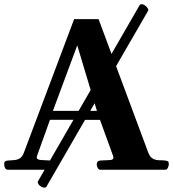

<svg xmlns="http://www.w3.org/2000/svg" viewBox="-25 -793 809 897"><path d="M11.2 0Q3.4 0 -1 -7.6Q-5.4 -15.1 -5.4 -24.9Q-5.4 -36.1 -1.7 -39.1Q2 -42 12.2 -43Q24.4 -44.4 38.8 -44.9Q53.2 -45.4 66.2 -52.4Q79.1 -59.4 86.9 -80.6L321.3 -703.6H435.5L667.5 -80.6Q675.8 -58.6 689.7 -51.5Q703.6 -44.4 719 -44.4Q734.4 -44.4 746.1 -43Q756.3 -42 760 -39.1Q763.7 -36.1 763.7 -24.9Q763.7 -19.5 759.5 -9.8Q755.4 0 747.1 0H443.5Q435.1 0 430.9 -9.8Q426.8 -19.5 426.8 -24.9Q426.8 -41 442.9 -43Q471.7 -44.4 488.3 -45.2Q504.9 -45.9 504.9 -56.8Q504.9 -60.1 503.4 -64.5L436 -250L460.4 -232.9L191.9 -233.4L216.3 -254.9L147.9 -64.5Q146.5 -61 146.5 -58.1Q146.5 -46.4 167.5 -45.4Q188.5 -44.4 218.3 -42.7Q234.4 -41 234.4 -24.9Q234.4 -19.5 230.2 -9.8Q226.1 0 217.8 0ZM220.7 -271 212.4 -274.9H444.3L429.2 -270.5L335.9 -581.1ZM627.4 -769Q630.4 -773.4 637.2 -773.4Q643.1 -773.4 647.9 -770.5Q655.8 -766.1 662.4 -758.1Q668.9 -750 668 -744.6L191.4 80.1Q188.5 83.5 183.1 83.5Q174.3 83.5 167.5 79.1Q149.9 67.9 151.4 55.7Z"/></svg>

Font: Gelasio
Style: Regular
Weight: 400
Designer: Eben Sorkin
Foundry: Eben Sorkin
Version: Version 1.008